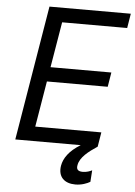

<svg xmlns="http://www.w3.org/2000/svg" viewBox="-61 -773 725 1032"><g transform="rotate(5 301.0 -257.0)"><path d="M42.6 0H395.6C335.2 36.6 306.5 78.5 299.7 119.3C289.8 180.4 326.7 213.1 384.9 213.1C419 213.1 447.4 201.7 464.5 191.8L468.8 129.3C457.4 134.9 440.3 142 419 142C390.6 142 383.5 129.3 387.8 108C394.9 65.3 440.3 31.2 487.2 0L500 -78.1H143.5L184.7 -325.3H512.8L525.6 -403.4H197.4L238.6 -649.1H589.5L602.3 -727.3H163.4Z"/></g></svg>

Font: Margiela Sans
Style: Italic
Weight: 400
Italic angle: -9.39999°
Designer: Stefan Endress, Andreas Faust
Version: Version 1.100;FEAKit 1.0